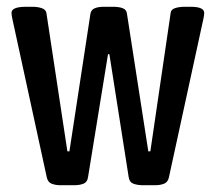

<svg xmlns="http://www.w3.org/2000/svg" viewBox="-20 -545 637 567"><path d="M159 2Q144 2 132.5 -2.5Q121 -7 118 -22L17 -487Q14 -500 14 -507Q14 -525 57 -525H76Q91 -525 103 -521Q115 -517 117 -507L179 -98H185L247 -504Q249 -516 259.5 -520.5Q270 -525 287 -525H314Q332 -525 343 -520.5Q354 -516 355 -504L418 -98H424L484 -507Q485 -517 497 -521Q509 -525 526 -525H543Q583 -525 583 -507Q583 -503 582.5 -499.5Q582 -496 581 -491L479 -22Q476 -7 464.5 -2.5Q453 2 438 2H402Q386 2 374 -2.5Q362 -7 360 -22L303 -385H299L240 -22Q238 -7 226.5 -2.5Q215 2 199 2Z"/></svg>

Font: Asap Condensed Medium
Style: Regular
Weight: 500
Width: 3
Designer: Pablo Cosgaya
Foundry: Omnibus-Type
Version: Version 3.001; ttfautohint (v1.8.4.7-5d5b)